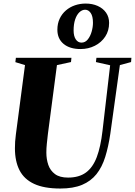

<svg xmlns="http://www.w3.org/2000/svg" viewBox="-20 -1076 777 1106"><path d="M670.5 -701 615.5 -305.5Q604.5 -231 586.2 -172.2Q568 -113.5 535.8 -73Q503.5 -32.5 452.8 -11.2Q402 10 327.5 10Q234 10 176.5 -16.8Q119 -43.5 92.5 -95.2Q66 -147 66 -221.5Q66 -240.5 67.2 -260.5Q68.5 -280.5 71.5 -302L124 -701L68.5 -718L71.5 -743H391.5L389 -718.5L308 -701L256 -305Q252.5 -276 249.8 -248.5Q247 -221 247 -197.5Q247 -159 258.2 -126.2Q269.5 -93.5 296.8 -73.2Q324 -53 372 -53Q435 -53 475 -82.2Q515 -111.5 537.5 -171.2Q560 -231 570.5 -322.5L614.5 -700L532.5 -718.5L535.5 -743H737L735 -718.5ZM444 -793.5Q382 -793.5 346.2 -823.2Q310.5 -853 310.5 -904.5Q310.5 -940.5 323.8 -968.5Q337 -996.5 359.8 -1016Q382.5 -1035.5 411.8 -1045.5Q441 -1055.5 473.5 -1055.5Q512 -1055.5 542.8 -1041.8Q573.5 -1028 591 -1003Q608.5 -978 608.5 -944Q608.5 -899 586.2 -865.2Q564 -831.5 526.5 -812.5Q489 -793.5 444 -793.5ZM449.5 -830.5Q471 -830.5 485.8 -849Q500.5 -867.5 508 -894Q515.5 -920.5 515.5 -945Q515.5 -982.5 502.5 -1001.2Q489.5 -1020 470.5 -1020Q453 -1020 437.5 -1005.5Q422 -991 413 -964.2Q404 -937.5 404 -900.5Q404 -868 416.5 -849.2Q429 -830.5 449.5 -830.5Z"/></svg>

Font: Merriweather 120pt Black
Style: Italic
Weight: 900
Italic angle: -7.8°
Version: Version 2.101